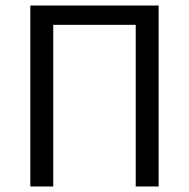

<svg xmlns="http://www.w3.org/2000/svg" viewBox="-20 -676 685 696"><path d="M90 0V-656H555V0H472V-586H173V0Z"/></svg>

Font: Source Sans Pro
Style: Regular
Weight: 400
Designer: Paul D. Hunt
Foundry: Adobe Systems Incorporated
Version: Version 2.021;PS 2.000;hotconv 1.0.86;makeotf.lib2.5.63406